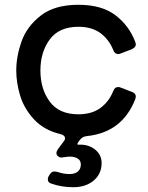

<svg xmlns="http://www.w3.org/2000/svg" viewBox="-20 -557 621 803"><path d="M454 -177Q460 -193 474 -193Q480 -193 484 -191L531 -173Q548 -167 548 -153Q548 -151 546 -143Q492 -4 345 12Q335 13 328.5 16Q322 19 316 26Q308 35 305 41.5Q302 48 306 48H316Q353 48 379 69.5Q405 91 405 125Q405 170 372 198Q339 226 286 226Q238 226 195 211Q180 207 180 193Q180 186 184 179L188 173Q195 160 209 160Q212 160 220 162Q247 171 270 171Q293 171 305.5 160.5Q318 150 318 131Q318 114 305 106Q292 98 272 98Q265 98 251 100Q241 102 238 102Q228 102 221 95Q216 90 216 83Q216 76 223 66L246 35Q252 28 252 21Q252 9 233 4Q163 -13 121.5 -58.5Q80 -104 64 -158Q48 -212 48 -262Q48 -321 70 -383.5Q92 -446 150 -491.5Q208 -537 308 -537Q405 -537 462.5 -493.5Q520 -450 546 -381Q548 -375 548 -371Q548 -359 531 -351L484 -333Q480 -331 474 -331Q460 -331 454 -347Q436 -392 400 -418.5Q364 -445 308 -445Q227 -445 188 -392Q149 -339 149 -262Q149 -185 188 -132Q227 -79 308 -79Q364 -79 400 -105.5Q436 -132 454 -177Z"/></svg>

Font: Shippori Gothic B2 Bold
Style: Regular
Weight: 700
Designer: FONTDASU
Foundry: FONTDASU / Google Inc. / but / Adobe
Version: Version 1.130